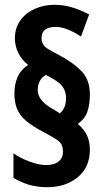

<svg xmlns="http://www.w3.org/2000/svg" viewBox="-20 -829 431 799"><path d="M40 -441Q40 -478 53 -508Q66 -538 97 -559Q70 -580 56 -609Q42 -638 42 -670Q42 -713 65 -744.5Q88 -776 125.5 -792.5Q163 -809 207 -809Q243 -809 277.5 -799Q312 -789 351 -769L317 -677Q288 -696 261.5 -706.5Q235 -717 212 -717Q153 -717 153 -671Q153 -642 176.5 -627.5Q200 -613 231 -597Q285 -568 319.5 -532.5Q354 -497 354 -435Q354 -396 344 -365.5Q334 -335 304 -313Q332 -289 343 -263.5Q354 -238 354 -206Q354 -133 303.5 -91.5Q253 -50 177 -50Q134 -50 99.5 -60.5Q65 -71 36 -89V-191Q64 -171 103.5 -156.5Q143 -142 171 -142Q206 -142 224 -157Q242 -172 242 -197Q242 -216 236 -227.5Q230 -239 212 -250.5Q194 -262 160 -280Q113 -305 87 -327.5Q61 -350 50.5 -377Q40 -404 40 -441ZM137 -454Q137 -429 156.5 -408Q176 -387 209 -370L229 -357Q255 -380 255 -420Q255 -450 238.5 -471Q222 -492 171 -517Q154 -508 145.5 -491.5Q137 -475 137 -454Z"/></svg>

Font: Noto Sans Tamil UI ExtraCondensed
Style: Bold
Weight: 700
Width: 2
Designer: Jelle Bosma - Monotype Design Team
Foundry: Monotype Imaging Inc.
Version: Version 2.004; ttfautohint (v1.8.4.7-5d5b)